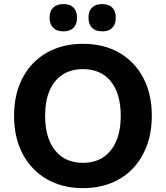

<svg xmlns="http://www.w3.org/2000/svg" viewBox="-20 -936 834 966"><path d="M397 10.5Q293.5 10.5 215.2 -34.8Q137 -80 93.9 -161.8Q50.8 -243.5 50.8 -352.9Q50.8 -435.8 75.4 -502.4Q100 -569 145.6 -616.6Q191.2 -664.2 255.1 -689.9Q319 -715.5 397.4 -715.5Q502 -715.5 579.8 -670.8Q657.5 -626 700.6 -544.8Q743.8 -463.5 743.8 -353.9Q743.8 -271 719.1 -204Q694.5 -137 648.9 -88.9Q603.2 -40.8 539.4 -15.1Q475.5 10.5 397 10.5ZM397.1 -116.8Q457.4 -116.8 499.7 -144.9Q542 -173 564.8 -226.1Q587.5 -279.2 587.5 -353.1Q587.5 -464.8 537.6 -526.5Q487.8 -588.2 397.2 -588.2Q338 -588.2 295.1 -560.5Q252.2 -532.8 229.6 -480.3Q207 -427.7 207 -353.2Q207 -241.8 257.2 -179.3Q307.5 -116.8 397.1 -116.8ZM494.4 -778.2Q461 -778.2 443.1 -796.1Q425.2 -814 425.2 -847.1Q425.2 -880.3 443.1 -897.9Q461 -915.5 494.1 -915.5Q527.3 -915.5 544.9 -897.9Q562.5 -880.3 562.5 -847.1Q562.5 -814 544.9 -796.1Q527.4 -778.2 494.4 -778.2ZM298.6 -778.2Q265.9 -778.2 247.7 -796.1Q229.5 -814 229.5 -847.1Q229.5 -880.3 247.7 -897.9Q265.9 -915.5 298.6 -915.5Q332 -915.5 349.8 -897.9Q367.5 -880.3 367.5 -847.1Q367.5 -814 349.8 -796.1Q332 -778.2 298.6 -778.2Z"/></svg>

Font: Nunito ExtraLight
Style: Regular
Weight: 200
Designer: Vernon Adams
Foundry: Vernon Adams
Version: Version 3.602;April 4, 2023;FontCreator 14.0.0.2856 64-bit